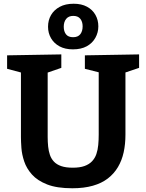

<svg xmlns="http://www.w3.org/2000/svg" viewBox="-20 -995 782 1027"><path d="M434 -699 724 -704V-632L635 -602L651 -638V-275Q651 -224 641.5 -180.5Q632 -137 611 -101.5Q590 -66 557 -40.5Q524 -15 476.5 -1.5Q429 12 367 12Q284 12 232 -8.5Q180 -29 151 -61.5Q122 -94 109.5 -131.5Q97 -169 94.5 -203.5Q92 -238 92 -262V-637L108 -603L18 -627V-699L308 -704V-632L221 -602L235 -637V-262Q235 -236 237.5 -211.5Q240 -187 247 -166.5Q254 -146 268.5 -130.5Q283 -115 307.5 -106.5Q332 -98 369 -98Q407 -98 432 -107Q457 -116 472.5 -132.5Q488 -149 495.5 -171Q503 -193 505.5 -219.5Q508 -246 508 -275V-638L521 -605L434 -627ZM370 -731Q328 -731 298.5 -747Q269 -763 253 -790.5Q237 -818 237 -852Q237 -887 253 -914.5Q269 -942 299.5 -958.5Q330 -975 374 -975Q416 -975 445.5 -959Q475 -943 490.5 -915.5Q506 -888 506 -854Q506 -821 490 -792.5Q474 -764 444 -747.5Q414 -731 370 -731ZM371 -796Q397 -796 409.5 -812Q422 -828 422 -854Q422 -879 409.5 -894.5Q397 -910 372 -910Q347 -910 334 -894Q321 -878 321 -852Q321 -827 333 -811.5Q345 -796 371 -796Z"/></svg>

Font: Bitter Thin
Style: Bold
Weight: 700
Version: Version 3.021